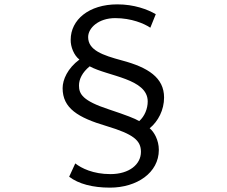

<svg xmlns="http://www.w3.org/2000/svg" viewBox="-20 -796 1040 880"><path d="M669 -669 694 -731C656 -753 595 -776 518 -776C387 -776 304 -705 304 -614C303 -582 319 -542 344 -523C290 -483 267 -431 267 -392C267 -300 337 -257 469 -218C592 -181 626 -152 626 -100C626 -43 573 2 486 2C407 2 353 -25 325 -47L297 14C340 47 405 64 484 64C607 64 708 -4 708 -109C708 -154 686 -192 666 -208C705 -240 732 -292 732 -349C732 -440 659 -487 539 -519C450 -543 384 -566 384 -626C384 -668 432 -713 508 -713C582 -713 641 -688 669 -669ZM342 -404C342 -433 357 -464 391 -492C475 -446 657 -436 657 -331C657 -298 643 -263 618 -241C598 -253 559 -268 478 -295C359 -334 342 -365 342 -404Z"/></svg>

Font: Source Han Sans HK
Style: Regular
Weight: 400
Designer: Ryoko NISHIZUKA 西塚涼子 (kana, bopomofo & ideographs); Paul D. Hunt (Latin, Greek & Cyrillic); Sandoll Communications 산돌커뮤니
Foundry: Adobe
Version: Version 2.000;hotconv 1.0.107;makeotfexe 2.5.65593